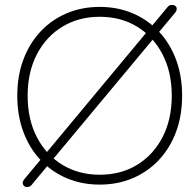

<svg xmlns="http://www.w3.org/2000/svg" viewBox="-20 -738 761 778"><path d="M89 20Q82 20 77 15Q72 10 72 3Q72 -3 77 -10L657 -707Q663 -715 667.5 -716.5Q672 -718 679 -718Q685 -718 690.5 -714Q696 -710 696 -702Q696 -694 690 -687L114 4Q110 10 104.5 15Q99 20 89 20ZM718 -350Q718 -270 693.5 -204Q669 -138 624 -90Q579 -42 518 -16Q457 10 384 10Q311 10 250 -16Q189 -42 144 -90Q99 -138 74.5 -204Q50 -270 50 -350Q50 -430 74.5 -496Q99 -562 144 -610Q189 -658 250 -684Q311 -710 384 -710Q457 -710 518 -684Q579 -658 624 -610Q669 -562 693.5 -496Q718 -430 718 -350ZM676 -350Q676 -446 638.5 -518Q601 -590 535.5 -630Q470 -670 384 -670Q299 -670 233 -630Q167 -590 129.5 -518Q92 -446 92 -350Q92 -254 129.5 -182Q167 -110 233 -70Q299 -30 384 -30Q470 -30 535.5 -70Q601 -110 638.5 -182Q676 -254 676 -350Z"/></svg>

Font: Quicksand Light Light
Style: Regular
Weight: 300
Version: Version 3.006